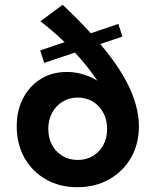

<svg xmlns="http://www.w3.org/2000/svg" viewBox="-20 -769 651 803"><path d="M303 14Q378 14 436.5 -19Q495 -52 528 -109.5Q561 -167 561 -241Q561 -283 548.5 -329Q536 -375 511 -423.5Q486 -472 447.5 -524Q409 -576 357.5 -632.5Q306 -689 242 -749L149 -680Q198 -642 239 -603.5Q280 -565 315 -525Q350 -485 379 -443.5Q408 -402 430 -358L474 -357Q376 -468 260 -468Q198 -468 151 -439Q104 -410 77 -359Q50 -308 50 -241Q50 -166 82.5 -108.5Q115 -51 172.5 -18.5Q230 14 303 14ZM305 -100Q269 -100 241 -117Q213 -134 197.5 -163Q182 -192 182 -230Q182 -268 198 -297.5Q214 -327 242 -344Q270 -361 305 -361Q341 -361 368.5 -344Q396 -327 412 -297.5Q428 -268 428 -230Q428 -192 412.5 -163Q397 -134 369 -117Q341 -100 305 -100ZM165 -506 492 -616 475 -669 148 -558Z"/></svg>

Font: Jost SemiBold
Style: Regular
Weight: 600
Version: Version 3.710